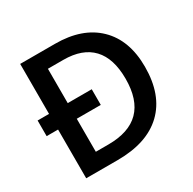

<svg xmlns="http://www.w3.org/2000/svg" viewBox="-157 -876 1045 1038"><g transform="rotate(-30 365.5 -357.0)"><path d="M670.9 -363.8Q670.9 -188 572.8 -94Q474.6 0 290 0H94.2V-304.2H22.9V-401.9H94.2V-713.9H312Q481.4 -713.9 576.2 -621.8Q670.9 -529.8 670.9 -363.8ZM547.9 -359.9Q547.9 -486.8 487.1 -551.5Q426.3 -616.2 307.1 -616.2H210.9V-401.9H360.8V-304.2H210.9V-98.1H289.1Q547.9 -98.1 547.9 -359.9Z"/></g></svg>

Font: Open Sans Semibold
Style: Regular
Weight: 600
Foundry: Ascender Corporation
Version: Version 1.10; ttfautohint (v1.5.65-e2d9)